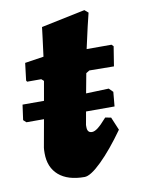

<svg xmlns="http://www.w3.org/2000/svg" viewBox="-89 -659 532 723"><g transform="rotate(-10 177.0 -297.5)"><path d="M250 -372 236 -297 323 -300 338 -285 333 -230H224L215 -180V-172Q215 -150 233 -150Q243 -150 256 -160Q269 -170 291 -195L313 -191L334 -141Q285 -72 242 -30Q199 12 176 12Q112 12 77.5 -18Q43 -48 43 -102Q43 -116 44 -123L63 -229H-4L-15 -239L-7 -297H75L88 -371L79 -379H25L22 -384L30 -450L102 -461Q107 -500 111 -531Q115 -562 116 -572L284 -607L298 -595Q295 -584 285.5 -543.5Q276 -503 267 -461H362L369 -454L357 -379L263 -380Z"/></g></svg>

Font: Alegreya Black
Style: Italic
Weight: 900
Italic angle: -7°
Designer: Juan Pablo del Peral
Foundry: Huerta Tipografica
Version: Version 2.007; ttfautohint (v1.6)